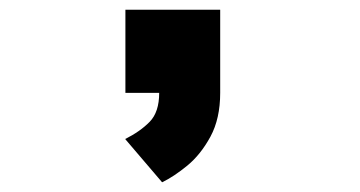

<svg xmlns="http://www.w3.org/2000/svg" viewBox="-20 -191 740 395"><path d="M238 0V-171H433V0Q433 53 413 90Q393 127 365.2 149.8Q337.5 172.5 313.5 184L237.5 95Q268.5 79.5 288 59.5Q307.5 39.5 307.5 0Z"/></svg>

Font: Trispace SemiExpanded ExtraBold
Style: Regular
Weight: 800
Width: 6
Designer: Tyler Finck
Foundry: Etcetera Type Company
Version: Version 1.210; ttfautohint (v1.8.3)